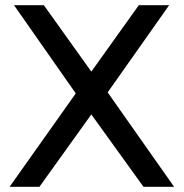

<svg xmlns="http://www.w3.org/2000/svg" viewBox="-20 -720 708 740"><path d="M149 -700 332 -444 515 -700H632L395 -364L651 0H533L332 -279L132 0H17L272 -360L34 -700Z"/></svg>

Font: Montserrat Alternates Medium
Style: Regular
Weight: 500
Designer: Julieta Ulanovsky
Foundry: Julieta Ulanovsky
Version: Version 7.200